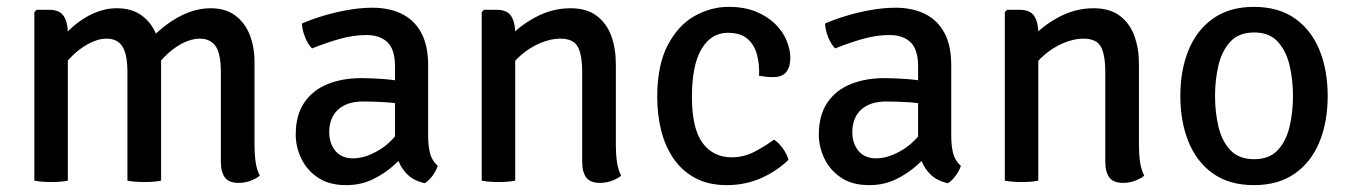

<svg xmlns="http://www.w3.org/2000/svg" viewBox="-20 -526 3931 559"><path d="M123 -497.5Q153.5 -497.5 165.5 -479.2Q177.5 -461 177.5 -428V0Q157.5 4 129.5 4Q101 4 80 0V-490.5L86.5 -497.5ZM351 -314.5Q351 -368.5 336.2 -391Q321.5 -413.5 290 -413.5Q265 -413.5 236.5 -398Q208 -382.5 183 -356Q158 -329.5 144 -297V-394Q165.5 -425.5 193.8 -449.8Q222 -474 254.2 -488Q286.5 -502 320 -502Q363.5 -502 392.2 -481.2Q421 -460.5 435 -425.2Q449 -390 449 -347V0Q428.5 4 400.5 4Q372 4 351 0ZM623 -315.5Q623 -369.5 607.8 -391.5Q592.5 -413.5 561.5 -413.5Q537 -413.5 509 -398.8Q481 -384 455.5 -357.2Q430 -330.5 413 -295V-407Q437.5 -434 466.8 -455.5Q496 -477 528 -489.5Q560 -502 593 -502Q636.5 -502 664.8 -481Q693 -460 707 -424.8Q721 -389.5 721 -346V-103.5Q721 -77.5 724.2 -54.5Q727.5 -31.5 736.5 -14.5Q725.5 -5.5 709 0.5Q692.5 6.5 675 6.5Q646.5 6.5 634.8 -9.2Q623 -25 623 -56Z M841 -134Q841 -191 866 -227.5Q891 -264 934 -281.2Q977 -298.5 1031.5 -298.5Q1060 -298.5 1095.8 -296Q1131.5 -293.5 1161.5 -286V-220Q1134.5 -226.5 1100.5 -228.5Q1066.5 -230.5 1037 -230.5Q990 -230.5 964.2 -206.8Q938.5 -183 938.5 -141Q938.5 -109 956.2 -87Q974 -65 1008 -65Q1045 -65 1086.8 -91Q1128.5 -117 1156.5 -167.5L1172 -90.5Q1154 -69.5 1127.5 -45.5Q1101 -21.5 1066 -4.2Q1031 13 987.5 13Q938 13 905.5 -9Q873 -31 857 -64.8Q841 -98.5 841 -134ZM1254.5 -43Q1250.5 -30 1239.8 -15Q1229 0 1216.5 7.5Q1186 0.5 1167.8 -16.5Q1149.5 -33.5 1140.5 -56.8Q1131.5 -80 1130 -106.5V-333Q1130 -382 1108 -403Q1086 -424 1047 -424Q1008.5 -424 968.2 -412.5Q928 -401 888.5 -385Q876.5 -397 868.2 -417.8Q860 -438.5 859 -457.5Q886.5 -469.5 921.2 -480Q956 -490.5 993.2 -497Q1030.5 -503.5 1064.5 -503.5Q1114 -503.5 1150.5 -485.2Q1187 -467 1206.8 -430Q1226.5 -393 1226.5 -336V-131Q1226.5 -102 1231.8 -80.5Q1237 -59 1254.5 -43Z M1425.5 -497.5Q1456.5 -497.5 1468.2 -479.2Q1480 -461 1480 -428V0Q1460 4 1432 4Q1403.5 4 1382.5 0V-491L1389 -497.5ZM1773 -103.5Q1773 -77.5 1776.2 -54.5Q1779.5 -31.5 1788.5 -14.5Q1777.5 -5.5 1761 0.5Q1744.5 6.5 1727 6.5Q1698.5 6.5 1686.8 -9.2Q1675 -25 1675 -56V-315Q1675 -367 1662 -390.2Q1649 -413.5 1611 -413.5Q1584.5 -413.5 1554.5 -401.2Q1524.5 -389 1498 -366.5Q1471.5 -344 1455 -314.5V-409.5Q1488.5 -448.5 1537.8 -475.2Q1587 -502 1641 -502Q1688 -502 1717 -480.2Q1746 -458.5 1759.5 -421.8Q1773 -385 1773 -339.5Z M2190 -305.5Q2191.5 -337.5 2184.2 -366Q2177 -394.5 2156.8 -412.5Q2136.5 -430.5 2099 -430.5Q2050.5 -430.5 2022.5 -383.5Q1994.5 -336.5 1994.5 -243.5Q1994.5 -152.5 2025.2 -110.2Q2056 -68 2110.5 -68Q2145.5 -68 2176.2 -84Q2207 -100 2233.5 -119.5Q2246.5 -111.5 2259 -94.2Q2271.5 -77 2275.5 -60.5Q2241.5 -27.5 2195.5 -7.2Q2149.5 13 2096 13Q2042.5 13 2004 -7.8Q1965.5 -28.5 1941 -64.2Q1916.5 -100 1905 -146.2Q1893.5 -192.5 1893.5 -243.5Q1893.5 -335.5 1923.5 -393.5Q1953.5 -451.5 2001.2 -478.8Q2049 -506 2101.5 -506Q2147.5 -506 2181.2 -492Q2215 -478 2237.2 -456Q2259.5 -434 2270.2 -407.8Q2281 -381.5 2281 -356.5Q2281 -332 2269.5 -316.8Q2258 -301.5 2231 -301.5Q2219.5 -301.5 2210 -302.5Q2200.5 -303.5 2190 -305.5Z M2364 -134Q2364 -191 2389 -227.5Q2414 -264 2457 -281.2Q2500 -298.5 2554.5 -298.5Q2583 -298.5 2618.8 -296Q2654.5 -293.5 2684.5 -286V-220Q2657.5 -226.5 2623.5 -228.5Q2589.5 -230.5 2560 -230.5Q2513 -230.5 2487.2 -206.8Q2461.5 -183 2461.5 -141Q2461.5 -109 2479.2 -87Q2497 -65 2531 -65Q2568 -65 2609.8 -91Q2651.5 -117 2679.5 -167.5L2695 -90.5Q2677 -69.5 2650.5 -45.5Q2624 -21.5 2589 -4.2Q2554 13 2510.5 13Q2461 13 2428.5 -9Q2396 -31 2380 -64.8Q2364 -98.5 2364 -134ZM2777.5 -43Q2773.5 -30 2762.8 -15Q2752 0 2739.5 7.5Q2709 0.5 2690.8 -16.5Q2672.5 -33.5 2663.5 -56.8Q2654.5 -80 2653 -106.5V-333Q2653 -382 2631 -403Q2609 -424 2570 -424Q2531.5 -424 2491.2 -412.5Q2451 -401 2411.5 -385Q2399.5 -397 2391.2 -417.8Q2383 -438.5 2382 -457.5Q2409.5 -469.5 2444.2 -480Q2479 -490.5 2516.2 -497Q2553.5 -503.5 2587.5 -503.5Q2637 -503.5 2673.5 -485.2Q2710 -467 2729.8 -430Q2749.5 -393 2749.5 -336V-131Q2749.5 -102 2754.8 -80.5Q2760 -59 2777.5 -43Z M2948.5 -497.5Q2979.5 -497.5 2991.2 -479.2Q3003 -461 3003 -428V0Q2983 4 2955 4Q2926.5 4 2905.5 0V-491L2912 -497.5ZM3296 -103.5Q3296 -77.5 3299.2 -54.5Q3302.5 -31.5 3311.5 -14.5Q3300.5 -5.5 3284 0.5Q3267.5 6.5 3250 6.5Q3221.5 6.5 3209.8 -9.2Q3198 -25 3198 -56V-315Q3198 -367 3185 -390.2Q3172 -413.5 3134 -413.5Q3107.5 -413.5 3077.5 -401.2Q3047.5 -389 3021 -366.5Q2994.5 -344 2978 -314.5V-409.5Q3011.5 -448.5 3060.8 -475.2Q3110 -502 3164 -502Q3211 -502 3240 -480.2Q3269 -458.5 3282.5 -421.8Q3296 -385 3296 -339.5Z M3845.5 -246.5Q3845.5 -170.5 3821.2 -112Q3797 -53.5 3749.2 -20.2Q3701.5 13 3630.5 13Q3559.5 13 3512 -20.5Q3464.5 -54 3440.5 -112.8Q3416.5 -171.5 3416.5 -246.5Q3416.5 -322.5 3440.8 -381Q3465 -439.5 3512.8 -472.8Q3560.5 -506 3630.5 -506Q3702 -506 3749.8 -472.5Q3797.5 -439 3821.5 -380.5Q3845.5 -322 3845.5 -246.5ZM3517.5 -246.5Q3517.5 -199.5 3527.5 -157.2Q3537.5 -115 3562.2 -88.8Q3587 -62.5 3631.5 -62.5Q3675.5 -62.5 3700 -88.8Q3724.5 -115 3734.5 -157.2Q3744.5 -199.5 3744.5 -246.5Q3744.5 -293.5 3734.5 -335.8Q3724.5 -378 3700 -404.8Q3675.5 -431.5 3631.5 -431.5Q3587 -431.5 3562.2 -404.8Q3537.5 -378 3527.5 -335.8Q3517.5 -293.5 3517.5 -246.5Z"/></svg>

Font: Signika Negative
Style: Regular
Weight: 400
Designer: Anna Giedry
Foundry: Anna Giedry
Version: Version 2.001